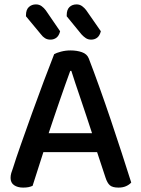

<svg xmlns="http://www.w3.org/2000/svg" viewBox="-20 -843 642 872"><path d="M421 -152H177L128 1Q119 5 109 7Q99 9 85 9Q60 9 44 -2Q28 -13 28 -35Q28 -46 31 -56.5Q34 -67 39 -80Q52 -122 75.5 -188.5Q99 -255 125.5 -329Q152 -403 179 -474.5Q206 -546 226 -597Q236 -603 257 -608.5Q278 -614 300 -614Q329 -614 352 -606Q375 -598 383 -578Q405 -521 431 -448.5Q457 -376 483 -299Q509 -222 533 -148Q557 -74 576 -14Q567 -4 552.5 2.5Q538 9 518 9Q491 9 479 -1.5Q467 -12 459 -37ZM299 -521Q289 -494 277 -460Q265 -426 252 -388.5Q239 -351 226 -312.5Q213 -274 201 -238H398Q385 -278 371.5 -318.5Q358 -359 345.5 -396Q333 -433 322 -465.5Q311 -498 304 -521ZM98 -769V-774Q98 -799 111 -811Q124 -823 143 -823Q158 -823 169 -815Q180 -807 188 -796L253 -701Q248 -681 236.5 -672Q225 -663 209 -663Q195 -663 184.5 -669.5Q174 -676 166 -687ZM283 -769V-774Q283 -799 295.5 -811Q308 -823 328 -823Q342 -823 353 -815Q364 -807 372 -796L438 -701Q433 -681 421.5 -672Q410 -663 394 -663Q380 -663 369.5 -670Q359 -677 350 -687Z"/></svg>

Font: Baloo Bhai 2 Medium
Style: Regular
Weight: 500
Designer: Supriya Tembe, Noopur Datye and Ek Type
Foundry: Ek Type
Version: Version 1.640;PS 1.000;hotconv 16.6.51;makeotf.lib2.5.65220;